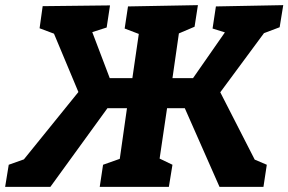

<svg xmlns="http://www.w3.org/2000/svg" viewBox="-48 -727 1122 747"><path d="M-28 0 -14 -86 45 -107 257 -369 162 -596 106 -617 118 -703 380 -706 367 -620 311 -602 379 -423H467L492 -595L437 -616L450 -702L722 -707L709 -623L648 -597L623 -423H703L827 -601L779 -616L792 -702L1054 -707L1040 -621L979 -598L809 -368L943 -106L990 -86L977 0H806L671 -306H602L573 -110L623 -86L609 0H340L353 -86L418 -109L446 -306H370L148 0Z"/></svg>

Font: Bitter ExtraBold
Style: Italic
Weight: 800
Italic angle: -9°
Designer: Sol Matas, and Bitter project Authors
Foundry: Sol Matas
Version: Version 2.001